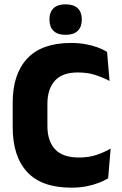

<svg xmlns="http://www.w3.org/2000/svg" viewBox="-20 -851 562 885"><path d="M308.5 14Q172 14 105.2 -58.2Q38.5 -130.5 38.5 -264.5V-378Q38.5 -509.5 105.5 -581.2Q172.5 -653 307.5 -653Q343.5 -653 374 -647.5Q404.5 -642 429.5 -632.8Q454.5 -623.5 473.5 -612L485 -478Q455.5 -493.5 420.2 -505.2Q385 -517 338.5 -517Q267 -517 232.8 -478.8Q198.5 -440.5 198.5 -371.5V-270.5Q198.5 -202 233.2 -163.5Q268 -125 344.5 -125Q389.5 -125 425 -137Q460.5 -149 490 -166L478.5 -29Q459.5 -17.5 434 -7.8Q408.5 2 377.2 8Q346 14 308.5 14ZM282 -690.5Q245 -690.5 226.5 -709Q208 -727.5 208 -759.5V-762.5Q208 -794.5 226.5 -812.8Q245 -831 282 -831Q320 -831 338.5 -812.8Q357 -794.5 357 -762.5V-759.5Q357 -727.5 338.5 -709Q320 -690.5 282 -690.5Z"/></svg>

Font: Anek Latin Medium
Style: Bold
Weight: 700
Version: Version 1.003